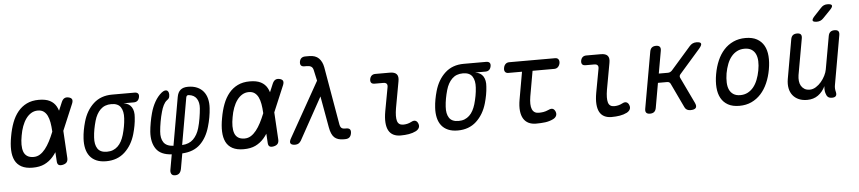

<svg xmlns="http://www.w3.org/2000/svg" viewBox="-50 -1119 7300 1632"><g transform="rotate(-5 3600.0 -302.5)"><path d="M488 -46Q489 -23 478.5 -10Q468 3 445 8Q421 13 409 5Q397 -3 396 -26L380 -285Q378 -325 372 -359Q366 -393 354 -417.5Q342 -442 322.5 -456Q303 -470 273 -470Q242 -470 216.5 -454.5Q191 -439 171.5 -412Q152 -385 138.5 -348.5Q125 -312 118 -270H28Q39 -334 59 -387Q79 -440 110.5 -478.5Q142 -517 186 -538.5Q230 -560 289 -560Q348 -560 383.5 -541.5Q419 -523 437.5 -489.5Q456 -456 463 -408.5Q470 -361 473 -303ZM483 -524Q493 -547 508 -555Q523 -563 544 -558Q566 -553 572 -540Q578 -527 569 -504L465 -257Q441 -199 417 -150Q393 -101 362 -65.5Q331 -30 289.5 -10Q248 10 188 10Q130 10 93 -10Q56 -30 38 -66.5Q20 -103 18 -154.5Q16 -206 28 -270H118Q110 -228 110 -193.5Q110 -159 119 -133.5Q128 -108 149 -94Q170 -80 204 -80Q234 -80 258.5 -95.5Q283 -111 304 -137.5Q325 -164 343.5 -199.5Q362 -235 378 -275Z M1004 -468Q1052 -461 1073 -427.5Q1094 -394 1089 -340Q1087 -305 1080.5 -270Q1074 -235 1064 -200Q1037 -106 974 -48Q911 10 815 10Q767 10 732.5 -5Q698 -20 676.5 -47.5Q655 -75 646 -114Q637 -153 640 -200Q642 -235 648.5 -270Q655 -305 665 -340Q692 -435 755 -492.5Q818 -550 914 -550H1106Q1126 -550 1135 -539.5Q1144 -529 1140 -509Q1136 -489 1124 -478.5Q1112 -468 1092 -468ZM829 -70Q858 -70 880.5 -79Q903 -88 921 -105Q939 -122 952 -146Q965 -170 974 -200Q984 -235 990.5 -270Q997 -305 999 -340Q1003 -400 980 -435Q957 -470 900 -470Q843 -470 807.5 -435Q772 -400 755 -340Q745 -305 738.5 -270Q732 -235 730 -200Q726 -140 749 -105Q772 -70 829 -70Z M1388 180Q1365 180 1356.5 165Q1348 150 1352 130L1375 0Q1281 -5 1242.5 -60.5Q1204 -116 1210 -207Q1213 -243 1220.5 -285Q1228 -327 1238 -363Q1252 -415 1276.5 -458.5Q1301 -502 1335 -530Q1350 -542 1363 -545Q1376 -548 1384.5 -542Q1393 -536 1396.5 -522.5Q1400 -509 1396 -489Q1394 -481 1389.5 -475Q1385 -469 1374 -461Q1357 -448 1344.5 -423Q1332 -398 1324 -368Q1313 -330 1305 -285Q1297 -240 1294 -202Q1289 -144 1312.5 -109Q1336 -74 1396 -71L1468 -480Q1475 -521 1498 -540.5Q1521 -560 1562 -560Q1607 -560 1640 -545.5Q1673 -531 1694 -505Q1715 -479 1724 -443Q1733 -407 1730 -363Q1728 -327 1720.5 -285Q1713 -243 1702 -207Q1676 -115 1619 -60Q1562 -5 1465 0L1442 130Q1437 155 1424 167.5Q1411 180 1388 180ZM1470 -71Q1530 -74 1565.5 -109Q1601 -144 1618 -202Q1629 -240 1636.5 -285Q1644 -330 1647 -368Q1651 -419 1630 -451.5Q1609 -484 1563 -489Q1553 -490 1547.5 -485.5Q1542 -481 1540 -470Z M2288 -46Q2289 -23 2278.5 -10Q2268 3 2245 8Q2221 13 2209 5Q2197 -3 2196 -26L2180 -285Q2178 -325 2172 -359Q2166 -393 2154 -417.5Q2142 -442 2122.5 -456Q2103 -470 2073 -470Q2042 -470 2016.5 -454.5Q1991 -439 1971.5 -412Q1952 -385 1938.5 -348.5Q1925 -312 1918 -270H1828Q1839 -334 1859 -387Q1879 -440 1910.5 -478.5Q1942 -517 1986 -538.5Q2030 -560 2089 -560Q2148 -560 2183.5 -541.5Q2219 -523 2237.5 -489.5Q2256 -456 2263 -408.5Q2270 -361 2273 -303ZM2283 -524Q2293 -547 2308 -555Q2323 -563 2344 -558Q2366 -553 2372 -540Q2378 -527 2369 -504L2265 -257Q2241 -199 2217 -150Q2193 -101 2162 -65.5Q2131 -30 2089.5 -10Q2048 10 1988 10Q1930 10 1893 -10Q1856 -30 1838 -66.5Q1820 -103 1818 -154.5Q1816 -206 1828 -270H1918Q1910 -228 1910 -193.5Q1910 -159 1919 -133.5Q1928 -108 1949 -94Q1970 -80 2004 -80Q2034 -80 2058.5 -95.5Q2083 -111 2104 -137.5Q2125 -164 2143.5 -199.5Q2162 -235 2178 -275Z M2478 -20Q2469 -5 2457 2.5Q2445 10 2428 10Q2396 10 2388 -5Q2380 -20 2398 -50L2660 -516L2640 -607Q2635 -630 2621 -638.5Q2607 -647 2584 -647H2564Q2543 -647 2534.5 -657.5Q2526 -668 2529 -689Q2533 -710 2545.5 -720Q2558 -730 2579 -730H2612Q2665 -730 2693.5 -701.5Q2722 -673 2731 -624L2815 -139Q2819 -110 2829.5 -100Q2840 -90 2861 -90H2871Q2894 -90 2903 -79Q2912 -68 2908 -45Q2904 -22 2891 -11Q2878 0 2855 0H2840Q2790 0 2763 -25Q2736 -50 2725 -112L2677 -380Z M3308 -224Q3296 -152 3306.5 -116Q3317 -80 3358 -80Q3375 -80 3392.5 -84Q3410 -88 3427 -97Q3449 -109 3464 -103Q3479 -97 3486 -78Q3494 -58 3486.5 -42Q3479 -26 3459 -15Q3431 -1 3398 4.5Q3365 10 3327 10Q3292 10 3266 -3Q3240 -16 3225.5 -42.5Q3211 -69 3208 -110Q3205 -151 3215 -207L3252 -408Q3256 -428 3247.5 -438Q3239 -448 3219 -448H3145Q3125 -448 3116.5 -458.5Q3108 -469 3111 -489Q3115 -509 3127 -519.5Q3139 -530 3159 -530H3283Q3324 -530 3340.5 -510.5Q3357 -491 3349 -450Z M4004 -468Q4052 -461 4073 -427.5Q4094 -394 4089 -340Q4087 -305 4080.5 -270Q4074 -235 4064 -200Q4037 -106 3974 -48Q3911 10 3815 10Q3767 10 3732.5 -5Q3698 -20 3676.5 -47.5Q3655 -75 3646 -114Q3637 -153 3640 -200Q3642 -235 3648.5 -270Q3655 -305 3665 -340Q3692 -435 3755 -492.5Q3818 -550 3914 -550H4106Q4126 -550 4135 -539.5Q4144 -529 4140 -509Q4136 -489 4124 -478.5Q4112 -468 4092 -468ZM3829 -70Q3858 -70 3880.5 -79Q3903 -88 3921 -105Q3939 -122 3952 -146Q3965 -170 3974 -200Q3984 -235 3990.5 -270Q3997 -305 3999 -340Q4003 -400 3980 -435Q3957 -470 3900 -470Q3843 -470 3807.5 -435Q3772 -400 3755 -340Q3745 -305 3738.5 -270Q3732 -235 3730 -200Q3726 -140 3749 -105Q3772 -70 3829 -70Z M4692 -530Q4712 -530 4720.5 -517.5Q4729 -505 4726 -485Q4722 -465 4709.5 -452.5Q4697 -440 4677 -440H4286Q4266 -440 4257.5 -452.5Q4249 -465 4253 -485Q4256 -505 4268.5 -517.5Q4281 -530 4301 -530ZM4598 -97Q4621 -108 4635 -102.5Q4649 -97 4657 -78Q4665 -58 4657.5 -41.5Q4650 -25 4630 -15Q4597 1 4561 5.5Q4525 10 4483 10Q4447 10 4420 -3Q4393 -16 4376.5 -42.5Q4360 -69 4355.5 -110Q4351 -151 4361 -207L4418 -530H4508L4454 -224Q4442 -152 4457 -116Q4472 -80 4514 -80Q4534 -80 4553.5 -83Q4573 -86 4598 -97Z M5108 -224Q5096 -152 5106.5 -116Q5117 -80 5158 -80Q5175 -80 5192.5 -84Q5210 -88 5227 -97Q5249 -109 5264 -103Q5279 -97 5286 -78Q5294 -58 5286.5 -42Q5279 -26 5259 -15Q5231 -1 5198 4.5Q5165 10 5127 10Q5092 10 5066 -3Q5040 -16 5025.5 -42.5Q5011 -69 5008 -110Q5005 -151 5015 -207L5052 -408Q5056 -428 5047.5 -438Q5039 -448 5019 -448H4945Q4925 -448 4916.5 -458.5Q4908 -469 4911 -489Q4915 -509 4927 -519.5Q4939 -530 4959 -530H5083Q5124 -530 5140.5 -510.5Q5157 -491 5149 -450Z M5455 10Q5433 10 5423.5 -1Q5414 -12 5418 -35L5503 -515Q5507 -538 5520 -549Q5533 -560 5556 -560Q5578 -560 5587.5 -549Q5597 -538 5593 -515L5559 -323H5637Q5647 -323 5655.5 -327Q5664 -331 5672 -339L5841 -532Q5853 -546 5867.5 -553Q5882 -560 5900 -560Q5934 -560 5939 -546.5Q5944 -533 5919 -504L5744 -304Q5736 -296 5734.5 -287.5Q5733 -279 5737 -271L5843 -49Q5857 -20 5846.5 -5Q5836 10 5800 10Q5783 10 5770.5 3Q5758 -4 5751 -19L5652 -228Q5648 -236 5641 -240.5Q5634 -245 5624 -245H5545L5508 -35Q5504 -12 5491 -1Q5478 10 5455 10Z M6218 10Q6160 10 6121.5 -11.5Q6083 -33 6062 -71Q6041 -109 6037 -161.5Q6033 -214 6044 -276Q6055 -338 6077.5 -390Q6100 -442 6134 -479.5Q6168 -517 6214.5 -538.5Q6261 -560 6319 -560Q6378 -560 6416.5 -538.5Q6455 -517 6476 -479.5Q6497 -442 6501 -390Q6505 -338 6494 -276Q6483 -214 6460 -161.5Q6437 -109 6402.5 -71Q6368 -33 6322 -11.5Q6276 10 6218 10ZM6234 -80Q6269 -80 6297 -94.5Q6325 -109 6346 -134.5Q6367 -160 6381.5 -196.5Q6396 -233 6404 -276Q6412 -319 6410.5 -354.5Q6409 -390 6397 -415.5Q6385 -441 6362 -455.5Q6339 -470 6303 -470Q6267 -470 6239 -455.5Q6211 -441 6190 -415.5Q6169 -390 6155 -354Q6141 -318 6133 -275Q6126 -232 6127.5 -196Q6129 -160 6141 -134.5Q6153 -109 6176 -94.5Q6199 -80 6234 -80Z M7008 10Q6985 10 6973 -1Q6961 -12 6955 -35Q6951 -49 6950.5 -64.5Q6950 -80 6952 -94Q6929 -46 6890 -18Q6851 10 6796 10Q6756 10 6725 -3.5Q6694 -17 6674 -42Q6654 -67 6647 -102Q6640 -137 6647 -180L6706 -515Q6710 -538 6723 -549Q6736 -560 6759 -560Q6782 -560 6791 -549Q6800 -538 6796 -515L6741 -206Q6737 -180 6739.5 -156.5Q6742 -133 6752.5 -115Q6763 -97 6781 -86Q6799 -75 6826 -75Q6853 -75 6878.5 -91Q6904 -107 6924 -130.5Q6944 -154 6958 -182Q6972 -210 6976 -234L7026 -515Q7030 -538 7043 -549Q7056 -560 7079 -560Q7102 -560 7111 -549Q7120 -538 7116 -515L7042 -95Q7039 -80 7040 -65Q7041 -50 7045 -35Q7050 -12 7040.5 -1Q7031 10 7008 10ZM6993 -670Q6981 -657 6967 -651Q6953 -645 6937 -645Q6905 -645 6901 -657Q6897 -669 6921 -695L6980 -758Q6992 -772 7006 -778.5Q7020 -785 7037 -785Q7071 -785 7075.5 -772Q7080 -759 7054 -733Z"/></g></svg>

Font: Maple Mono
Style: Italic
Weight: 400
Italic angle: -10°
Monospace: yes
Designer: subframe7536
Version: Version 7.300